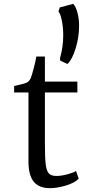

<svg xmlns="http://www.w3.org/2000/svg" viewBox="-20 -973 462 1005"><path d="M54 0ZM215 -546H385V-489H215V-228Q215 -150 219 -115Q223 -80 235 -66Q247 -52 275 -52Q301 -52 332.5 -60.5Q364 -69 378 -78L392 -38Q372 -16 325.5 -2Q279 12 241 12Q185 12 157 -21.5Q129 -55 129 -128V-489H54V-523L76 -528Q108 -535 120 -540.5Q132 -546 141 -564Q147 -579 157.5 -619.5Q168 -660 170 -677H215ZM294 -668Q311 -728 311 -788Q311 -830 303.5 -866Q296 -902 286 -913L293 -934L363 -953Q377 -939 385.5 -906.5Q394 -874 394 -838Q394 -779 376 -720Q358 -661 333 -638L295 -656Z"/></svg>

Font: Martel
Style: Regular
Weight: 400
Designer: Dan Reynolds
Foundry: Dan Reynolds
Version: Version 1.001; ttfautohint (v1.1) -l 5 -r 5 -G 72 -x 0 -D la